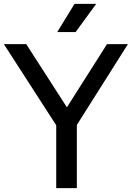

<svg xmlns="http://www.w3.org/2000/svg" viewBox="-39 -967 678 987"><path d="M250 0V-367.5L272 -289L-19 -740H96L321.5 -389.5H288.5L511 -740H618.5L333.5 -289L356 -366.5V0ZM255 -802 344 -947H455.5L349.5 -802Z"/></svg>

Font: Encode Sans Condensed Thin Medium
Style: Regular
Weight: 500
Version: Version 3.002